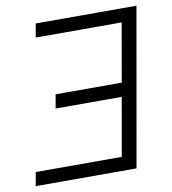

<svg xmlns="http://www.w3.org/2000/svg" viewBox="-79 -762 744 831"><g transform="rotate(-10 293.0 -346.5)"><path d="M11.2 0H454.1L464.8 -60.1L576.2 -693.4H133.3L123 -633.3H500.5L455.6 -376.5H165L154.3 -315.9H444.8L399.9 -60.1H22Z"/></g></svg>

Font: Cascadia Code NF Light
Style: Italic
Weight: 300
Italic angle: -10°
Monospace: yes
Designer: Aaron Bell
Foundry: Saja Typeworks
Version: Version 2404.023